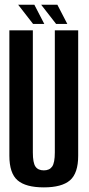

<svg xmlns="http://www.w3.org/2000/svg" viewBox="-20 -806 383 830"><path d="M169.5 4Q247 4 282.5 -26.5Q318 -57 318 -133V-675H217V-147Q217 -102.5 205.5 -86Q194 -69.5 169.5 -69.5Q144.5 -69.5 133.2 -86Q122 -102.5 122 -147V-675H20.5V-133Q20.5 -57 56 -26.5Q91.5 4 169.5 4ZM222.5 -702.5H271L228 -785.5H158ZM123 -702.5H171.5L128.5 -785.5H58.5Z"/></svg>

Font: Anybody ExtraCondensed Medium
Style: Regular
Weight: 500
Width: 2
Version: Version 1.113;gftools[0.9.25]